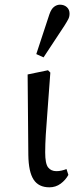

<svg xmlns="http://www.w3.org/2000/svg" viewBox="-20 -787 327 820"><path d="M191 13Q145 13 123.5 -20Q102 -53 101 -125L98 -469L185 -487L195 -477Q188 -378 183 -315Q178 -252 175.5 -211Q173 -170 173 -136Q173 -88 185.5 -72Q198 -56 221 -56Q232 -56 243 -58.5Q254 -61 264 -65L272 -40Q260 -18 239 -2.5Q218 13 191 13ZM135 -556 191 -726Q199 -749 211 -758Q223 -767 236 -767Q254 -767 265.5 -756.5Q277 -746 277 -729Q277 -716 272 -706Q267 -696 255 -677L166 -542Z"/></svg>

Font: Source Serif 4
Style: Regular
Weight: 400
Designer: Frank Grießhammer
Foundry: Adobe
Version: Version 4.005;hotconv 1.1.0;makeotfexe 2.6.0